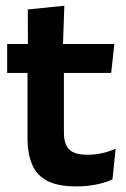

<svg xmlns="http://www.w3.org/2000/svg" viewBox="-20 -640 441 670"><path d="M246 10.5Q183.5 10.5 146.2 -8.2Q109 -27 92.5 -65Q76 -103 76 -158.5V-444.5H203V-177.5Q203 -137.5 221.2 -118.8Q239.5 -100 285.5 -100Q312.5 -100 337.5 -105.8Q362.5 -111.5 383.5 -121L372.5 -14Q347.5 -2.5 315.2 4Q283 10.5 246 10.5ZM368 -385.5H5V-486.5H379ZM199.5 -477H77.5L77 -607L204.5 -620Z"/></svg>

Font: Anek Devanagari Medium SemiBold
Style: Regular
Weight: 600
Version: Version 1.003